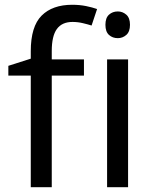

<svg xmlns="http://www.w3.org/2000/svg" viewBox="-20 -785 642 805"><path d="M332 -468H197V0H109V-468H15V-509L109 -539V-570Q109 -674 154.5 -719.5Q200 -765 283 -765Q314 -765 341 -759.5Q368 -754 387 -747L364 -678Q348 -683 327 -688Q306 -693 284 -693Q240 -693 218.5 -663.5Q197 -634 197 -571V-536H332ZM474 -737Q494 -737 509.5 -723.5Q525 -710 525 -681Q525 -652 509.5 -638.5Q494 -625 474 -625Q452 -625 437 -638.5Q422 -652 422 -681Q422 -710 437 -723.5Q452 -737 474 -737ZM517 -536V0H429V-536Z"/></svg>

Font: Noto Sans
Style: Regular
Weight: 400
Designer: Monotype Design Team
Foundry: Monotype Imaging Inc.
Version: Version 1.902